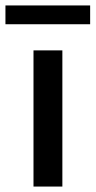

<svg xmlns="http://www.w3.org/2000/svg" viewBox="-53 -685 351 705"><path d="M-33 -665V-596H278V-665ZM70 -500V0H176V-500Z"/></svg>

Font: Oakes Medium
Style: Regular
Weight: 500
Designer: Samuel Oakes
Foundry: Samuel Oakes
Version: Version 1.003;PS 001.003;hotconv 1.0.88;makeotf.lib2.5.64775